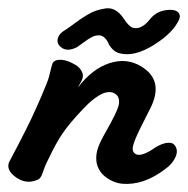

<svg xmlns="http://www.w3.org/2000/svg" viewBox="-96 -444 458 468"><path d="M271 -398.9Q287.6 -418.5 315.4 -419.9Q338.4 -420.9 341.8 -407.7Q343.3 -403.3 340.8 -397Q326.7 -364.3 279.1 -334.5Q231.4 -304.7 195.8 -314Q186 -316.4 178.7 -323.7Q171.4 -331.1 168.2 -338.6Q165 -346.2 158.9 -352.1Q152.8 -357.9 145 -357.9Q136.7 -357.9 128.7 -354Q120.6 -350.1 107.4 -340.3Q94.2 -330.6 91.8 -329.1Q66.9 -316.4 51.8 -329.6Q39.6 -340.3 46.9 -355.5Q50.8 -363.3 60.1 -369.1Q66.9 -373 77.4 -380.9Q87.9 -388.7 96.2 -394.5Q104.5 -400.4 116.2 -407.5Q127.9 -414.6 137.2 -417.7Q146.5 -420.9 158.9 -423.1Q171.4 -425.3 181.2 -420.9Q195.3 -415 207 -396.7Q218.8 -378.4 229 -376Q249.5 -371.1 271 -398.9ZM272.9 -78.1Q292 -91.8 306.6 -95Q321.3 -98.1 327.6 -92.3Q334 -86.4 335 -76.9Q335.9 -67.4 328.4 -54.7Q320.8 -42 307.1 -32.2Q254.4 8.3 202.1 3.9Q186.5 2.4 172.1 -5.6Q157.7 -13.7 149.9 -23.9Q139.6 -38.1 138.7 -53.7Q137.7 -69.3 143.3 -84.7Q148.9 -100.1 161.1 -121.1Q189 -170.4 192.9 -186Q197.3 -203.6 188 -212.9Q181.2 -219.2 171.9 -219.5Q162.6 -219.7 153.8 -215.8Q145 -211.9 135.3 -204.6Q125.5 -197.3 118.7 -190.7Q111.8 -184.1 105 -176.8Q74.2 -144.5 57.1 -119.6Q40 -94.7 22 -56.2Q17.1 -46.9 12.9 -36.4Q8.8 -25.9 7.1 -20.5Q5.4 -15.1 2 -10.7Q-1.5 -6.3 -6.8 -4.9Q-32.7 5.4 -56.9 -11.7Q-81.1 -28.8 -74.2 -47.9Q-74.2 -48.3 -68.1 -59.8Q-62 -71.3 -52 -90.3Q-42 -109.4 -30.8 -131.8Q-19.5 -154.3 -7.1 -182.1Q5.4 -210 15.1 -233.9Q22 -249.5 25.9 -266.6Q29.8 -283.7 32.2 -290Q35.6 -296.4 45.4 -297.9Q55.2 -299.3 66.7 -295.7Q78.1 -292 88.4 -285.6Q98.6 -279.3 103.5 -269.5Q108.4 -259.8 104 -250Q102.1 -244.6 98.6 -239.3Q95.2 -233.9 94.2 -231Q128.9 -276.4 170.7 -290Q212.4 -303.7 248 -282.2Q305.2 -248 270 -179.2Q240.7 -122.6 232.7 -102.1Q224.6 -81.5 229 -74.2Q238.8 -57.1 272.9 -78.1Z"/></svg>

Font: Florida Vibes
Style: Regular
Weight: 400
Italic angle: -30°
Designer: Turbologo.com
Foundry: Turbologo.com
Version: Version 1.000;hotconv 1.0.109;makeotfexe 2.5.65596